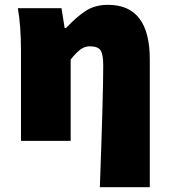

<svg xmlns="http://www.w3.org/2000/svg" viewBox="-20 -584 705 796"><path d="M408 -312Q408 -360 396.5 -376Q385 -392 352 -392Q331 -392 313 -378.5Q295 -365 273 -337V0H67V-371Q67 -477 54 -550H235L248 -468H254Q297 -514 335.5 -539Q374 -564 428 -564Q601 -564 601 -338V192H394Q408 -191 408 -312Z"/></svg>

Font: Nebula Sans Black
Style: Regular
Weight: 900
Designer: Paul D. Hunt for Adobe (as Source Sans)
Foundry: Nebula Entertainment & Broadcasting LLC
Version: Version 1.010